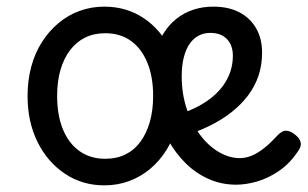

<svg xmlns="http://www.w3.org/2000/svg" viewBox="-20 -539 926 578"><path d="M294 19Q228 19 175.5 -16Q123 -51 93 -111.5Q63 -172 63 -250Q63 -297 74 -338Q85 -379 106 -412Q127 -445 155.5 -469Q184 -493 219 -506Q254 -519 294 -519Q361 -519 412.5 -484.5Q464 -450 494 -389Q524 -328 524 -250Q524 -203 513 -162Q502 -121 481.5 -88Q461 -55 432.5 -31Q404 -7 369 6Q334 19 294 19ZM297 -61Q331 -61 357.5 -74Q384 -87 402.5 -112Q421 -137 431 -172Q441 -207 441 -250Q441 -308 423.5 -350.5Q406 -393 374 -416Q342 -439 297 -439Q263 -439 236.5 -426Q210 -413 191 -388Q172 -363 162 -328.5Q152 -294 152 -250Q152 -192 169.5 -149.5Q187 -107 219.5 -84Q252 -61 297 -61ZM691 17Q647 17 608.5 0Q570 -17 539 -47.5Q508 -78 485.5 -119Q463 -160 451 -208.5Q439 -257 439 -309Q439 -347 447.5 -379.5Q456 -412 472 -438Q488 -464 510.5 -482Q533 -500 561 -509.5Q589 -519 622 -519Q668 -519 700.5 -502Q733 -485 751 -454Q769 -423 769 -380Q769 -344 758.5 -312Q748 -280 727 -252Q706 -224 676 -200.5Q646 -177 607.5 -158.5Q569 -140 522 -126L508 -191Q540 -201 567 -214Q594 -227 615.5 -244Q637 -261 651.5 -281Q666 -301 673.5 -323.5Q681 -346 681 -371Q681 -403 663 -421.5Q645 -440 613 -440Q594 -440 578.5 -432Q563 -424 551.5 -408Q540 -392 533.5 -367Q527 -342 527 -309Q527 -257 542 -212Q557 -167 582 -133.5Q607 -100 638.5 -81.5Q670 -63 702 -63Q720 -63 738 -70.5Q756 -78 775 -93Q794 -108 814 -130Q829 -146 841.5 -145.5Q854 -145 868 -134Q882 -123 885 -111Q888 -99 878 -85Q853 -47 820 -24.5Q787 -2 753.5 7.5Q720 17 691 17Z"/></svg>

Font: Playwrite PL
Style: Regular
Weight: 400
Designer: Veronika Burian, José Scaglione
Foundry: TypeTogether
Version: Version 1.002